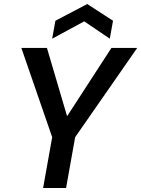

<svg xmlns="http://www.w3.org/2000/svg" viewBox="-20 -933 701 953"><path d="M86 -695H213L313 -356L533 -695H661L353 -252L308 0H194L239 -252ZM525 -741 398 -827 239 -741 255 -830 413 -913 541 -830Z"/></svg>

Font: SVN-Poppins Medium
Style: Italic
Weight: 500
Italic angle: -10°
Designer: Ninad Kale (Devanagari), Jonny Pinhorn (Latin)
Foundry: Indian Type Foundry
Version: Version 3.002 2017; ttfautohint (v1.8.3)